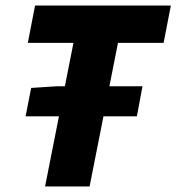

<svg xmlns="http://www.w3.org/2000/svg" viewBox="-20 -670 634 690"><path d="M72 -252 92 -354 184 -360H492L472 -252ZM142 0 244 -516H80L106 -650H594L568 -516H404L302 0Z"/></svg>

Font: Source Sans 3 ExtraLight Black
Style: Italic
Weight: 900
Italic angle: -11°
Version: Version 3.052;hotconv 1.1.0;makeotfexe 2.6.0